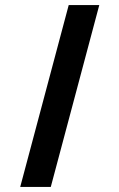

<svg xmlns="http://www.w3.org/2000/svg" viewBox="-20 -740 473 760"><path d="M252 -720 60 0H181L373 -720Z"/></svg>

Font: Manrope
Style: Bold
Weight: 700
Designer: Mikhail Sharanda
Foundry: Mikhail Sharanda
Version: Version 4.505;FEAKit 1.0